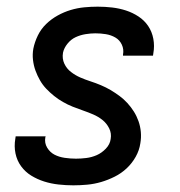

<svg xmlns="http://www.w3.org/2000/svg" viewBox="-20 -548 540 576"><path d="M200 8Q178 8 155.5 5.5Q133 3 112.5 -3.5Q92 -10 74 -21Q56 -32 43.5 -49Q31 -66 26.5 -87.5Q22 -109 26 -132L27 -139H117L116 -136Q113 -119 121.5 -105Q130 -91 143.5 -84Q157 -77 174 -74.5Q191 -72 208 -72Q223 -72 239 -74Q255 -76 270 -82.5Q285 -89 297.5 -102Q310 -115 312 -131Q315 -148 307.5 -163Q300 -178 287.5 -188Q275 -198 260 -204.5Q245 -211 229 -216.5Q213 -222 198 -228Q183 -234 169 -242Q155 -250 142.5 -260Q130 -270 119 -281.5Q108 -293 100 -307Q92 -321 86.5 -336Q81 -351 79 -368Q77 -385 80 -402Q84 -422 93.5 -441.5Q103 -461 118.5 -476Q134 -491 153 -501.5Q172 -512 192 -518Q212 -524 232.5 -526Q253 -528 273 -528Q295 -528 316.5 -525.5Q338 -523 358 -516.5Q378 -510 395.5 -498.5Q413 -487 424.5 -470Q436 -453 440 -431.5Q444 -410 440 -388L439 -381H349V-384Q352 -400 345.5 -414Q339 -428 326 -435.5Q313 -443 297.5 -445.5Q282 -448 266 -448Q252 -448 236.5 -445.5Q221 -443 207 -436.5Q193 -430 182.5 -417Q172 -404 169 -390Q166 -372 173 -357Q180 -342 193 -332Q206 -322 221 -315.5Q236 -309 251.5 -304Q267 -299 282.5 -292.5Q298 -286 311.5 -278Q325 -270 338 -260.5Q351 -251 362 -239Q373 -227 381.5 -213.5Q390 -200 395.5 -184.5Q401 -169 402.5 -152Q404 -135 401 -118Q398 -97 387 -77.5Q376 -58 360 -43Q344 -28 324 -18Q304 -8 283.5 -2Q263 4 242 6Q221 8 200 8Z"/></svg>

Font: Iosevka Medium Oblique
Style: Regular
Weight: 500
Italic angle: -9°
Monospace: yes
Designer: Belleve Invis
Foundry: Belleve Invis
Version: Version 32.5.0; ttfautohint (v1.8.4)